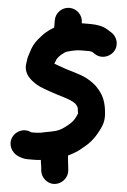

<svg xmlns="http://www.w3.org/2000/svg" viewBox="-70 -884 808 1226"><g transform="rotate(5 334.5 -270.5)"><path d="M227 148.1C228.2 160.6 229.5 173.1 232.1 184.4C232.4 190 233 195.6 234.2 203L235.1 215.4C238 239.3 249.2 259 267.1 273.8C329.4 325.2 414.5 269.2 406.9 197.5L405.9 185.2C405.3 175.9 404.6 169.8 402.9 160.8C402.1 150.3 398 121.7 398 114C397.6 108.6 397.6 109.6 397.3 105.2C415.3 96.6 430.3 87.3 445.4 78.7C464.2 67.9 478.1 54.3 492.9 42.7C526.2 16.7 554.5 -15.8 575 -54.2C587.8 -77.9 609.5 -113.5 610 -158C610.6 -165.9 610.4 -176.9 608.9 -188.7C603.5 -250.5 586.7 -295.4 552.2 -334C531.6 -360.5 504.6 -378.6 476.1 -394.9C421.1 -424 361.8 -433 311 -453.3C292.3 -460.3 274.9 -465.2 259.3 -471.8C264 -483.6 265.9 -488.5 271.3 -502.3C277.8 -511.8 290.2 -526.6 295.9 -530.9C315.1 -544.9 319.7 -551.5 335.6 -555.9C362.2 -563.1 389 -571 424 -571H471C480.3 -571 480.6 -570.5 493.5 -567.8C494.3 -567.3 498.4 -564.3 500.6 -562.9L511.4 -556.1C555.6 -526.6 608.1 -547.1 630.8 -581.1C660 -625 641 -679.1 605.3 -701.2L594.4 -708.1C587.2 -712.7 581.3 -716.3 576.1 -719.3C548.7 -737.1 507.5 -744 470 -744H424C419.2 -744 416.9 -743.9 411 -743.6V-749C411 -796.4 371.7 -835 324.5 -835C277.3 -835 238 -796.4 238 -749V-701.1C222.1 -692.2 206 -681.2 191.2 -668.4C172.7 -654.2 154.9 -631.9 142.2 -617.5C120.3 -592.6 103.7 -558.1 95 -524L89.3 -506.9C84.7 -493.1 83.4 -476.6 81.4 -464.4C66.6 -386.9 127.8 -348.8 161 -327.6C190.8 -310.3 221.6 -302.6 249 -291.7C308.3 -269.4 378.3 -257.3 414.4 -229.3C425.2 -218.4 434 -206.9 434 -194C434 -185.7 436.1 -181.2 437 -171.8C437 -171.8 437 -171 437.3 -166.4C433.4 -156.8 428.3 -146.5 422.9 -136.7C413.7 -118.4 399.7 -104.4 382.6 -90.3C358.6 -70.6 336.1 -53.4 306.9 -45.2C282.8 -39.7 262.5 -34.2 238.5 -30.7C223.2 -28.6 211.9 -24 204.4 -24C200.5 -23.5 194 -23 189.4 -23C185.4 -22.5 180 -22 176 -22H150.9C100 -47.4 49.5 -18.1 32.8 18.6C9.3 70 41 116.9 73.8 133.4C91.6 142.3 116.3 151 139 151H176C192.6 151 209 150.6 227 148.1Z"/></g></svg>

Font: Smoothie
Style: Bd
Weight: 700
Foundry: Cannot Into Space Fonts
Version: Version 0.8